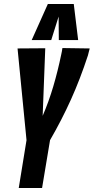

<svg xmlns="http://www.w3.org/2000/svg" viewBox="-20 -943 470 963"><path d="M74 0 113 -240 68 -700 207 -701 194 -362Q225 -434 247.5 -510.5Q270 -587 287 -669Q291 -686 293 -702L430 -700Q428 -692 425.5 -683Q423 -674 421 -665Q382 -546 336 -444Q290 -342 231 -240L191 0ZM139 -742 220 -923H350L372 -742H275L274 -860L237 -742Z"/></svg>

Font: Georama ExtraCondensed
Style: Bold Italic
Weight: 700
Width: 2
Italic angle: -9°
Designer: Jean-Baptiste Levee
Foundry: Production Type
Version: Version 1.000